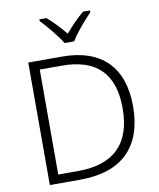

<svg xmlns="http://www.w3.org/2000/svg" viewBox="-100 -1076 911 1102"><g transform="rotate(-10 355.5 -524.5)"><path d="M325 -839H381C405 -882 464 -949 501 -988V-998H460C424 -968 384 -926 352 -889C322 -926 283 -968 247 -998H206V-988C243 -949 300 -882 325 -839ZM649 -415C649 -643 524 -765 299 -765H100V-51H277C519 -51 649 -175 649 -415ZM588 -413C588 -206 483 -102 272 -102H158V-714H287C489 -714 588 -614 588 -413Z"/></g></svg>

Font: Noto Sans Tamil UI Light
Style: Regular
Weight: 300
Designer: Jelle Bosma - Monotype Design Team
Foundry: Monotype Imaging Inc.
Version: Version 2.004